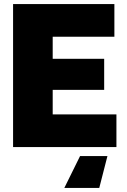

<svg xmlns="http://www.w3.org/2000/svg" viewBox="-20 -720 620 940"><path d="M44 0V-700H540V-540H238V-432H490V-280H238V-160H550V0ZM506 44 466 200H295L372 44Z"/></svg>

Font: Tektur ExtraBold
Style: Regular
Weight: 800
Designer: Adam Jagosz
Foundry: Adam Jagosz
Version: Version 1.005;gftools[0.9.30]